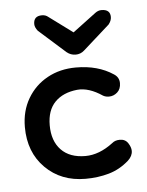

<svg xmlns="http://www.w3.org/2000/svg" viewBox="-41 -480 402 524"><g transform="rotate(-5 160.0 -217.5)"><path d="M173 10Q106 10 63 -33Q20 -76 20 -145Q20 -189 40 -223Q60 -257 94.5 -276Q129 -295 173 -295Q233 -295 275 -267Q289 -258 289 -242Q289 -226 279 -217Q269 -208 256 -208Q247 -208 240 -212Q203 -237 171 -234Q132 -230 110 -207.5Q88 -185 88 -144Q88 -101 111.5 -76.5Q135 -52 178 -52Q216 -52 254 -81Q262 -88 275 -88Q290 -88 297.5 -76.5Q305 -65 305 -55Q305 -41 292 -29Q267 -7 237 1.5Q207 10 173 10ZM93 -445Q103 -445 110 -439L175 -391L239 -439Q247 -445 256 -445Q280 -445 280 -424Q280 -414 272 -404L199 -339Q189 -330 175.5 -330Q162 -330 151 -339L78 -404Q70 -414 70 -423Q70 -445 93 -445Z"/></g></svg>

Font: Dongle
Style: Regular
Weight: 400
Designer: Yanghee Ryu
Foundry: Yanghee Ryu
Version: Version 2.000